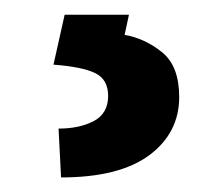

<svg xmlns="http://www.w3.org/2000/svg" viewBox="-20 -22 299 261"><path d="M67.9 -2H155.3L149.4 25.4Q177.2 30.3 200.4 49.1Q223.6 67.9 223.6 109.9Q223.6 158.7 182.9 189Q142.1 219.2 63 219.2L59.6 152.8Q87.9 152.8 107.4 142.6Q127 132.3 127 108.4Q127 85.9 109.4 77.4Q91.8 68.8 52.7 65.9Z"/></svg>

Font: Vazirmatn RD UI Medium
Style: Regular
Weight: 500
Designer: Saber Rastikerdar
Foundry: Saber Rastikerdar
Version: Version 33.003